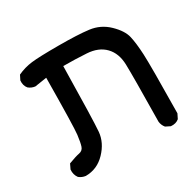

<svg xmlns="http://www.w3.org/2000/svg" viewBox="-111 -472 722 710"><g transform="rotate(-30 250.0 -117.0)"><path d="M64.5 117.2Q48.8 115.2 37.1 105.5Q25.4 89.8 27.3 68.4L37.1 47.9Q68.4 36.1 84 33.2Q99.6 30.3 104.5 15.6Q109.4 1 113.3 -30.3Q117.2 -61.5 119.1 -270.5L68.4 -262.7Q52.7 -264.6 41 -274.4Q29.3 -288.1 31.2 -309.6L41 -329.1Q70.3 -342.8 102.5 -346.7Q134.8 -350.6 217.3 -350.6Q299.8 -350.6 345.7 -344.7Q391.6 -338.9 424.8 -306.6Q458 -274.4 464.8 -244.1Q471.7 -213.9 474.1 -165.5Q476.6 -117.2 473.6 85.9L463.9 105.5Q450.2 117.2 428.7 115.2L409.2 105.5Q399.4 93.8 397.5 78.1Q400.4 -117.2 398.9 -165.5Q397.5 -213.9 370.1 -242.2Q342.8 -270.5 293.9 -273.4Q245.1 -276.4 195.3 -276.4Q191.4 -43.9 187.5 0Q183.6 43.9 148.4 80.6Q113.3 117.2 64.5 117.2Z"/></g></svg>

Font: NaikaiFont
Style: Regular
Weight: 400
Version: Version 1.67